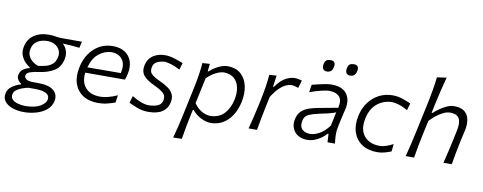

<svg xmlns="http://www.w3.org/2000/svg" viewBox="-87 -1114 4250 1688"><g transform="rotate(10 2038.0 -270.0)"><path d="M174 202Q120.5 202 74.8 186.5Q29 171 4.5 140.5Q-20 110 -10 64.5Q-4 36.5 16.2 16.8Q36.5 -3 62.2 -15.5Q88 -28 110 -33.5V-39.5Q103 -43 92.2 -52.8Q81.5 -62.5 74.8 -78.5Q68 -94.5 73 -117.5Q80 -147 103.2 -163.5Q126.5 -180 159.5 -188V-194.5Q142.5 -203.5 119.2 -226.2Q96 -249 81.5 -284Q67 -319 76.5 -365Q91 -435 144.5 -470.8Q198 -506.5 273.5 -506.5Q300.5 -506.5 319 -503.8Q337.5 -501 355.5 -498.5Q373.5 -496 398.5 -496H571.5L559 -439.5Q521 -444 483.8 -446.8Q446.5 -449.5 409 -451Q438.5 -423 447.5 -389.8Q456.5 -356.5 449.5 -320Q434.5 -246.5 381 -213.2Q327.5 -180 255.5 -170Q198 -162 168 -151.5Q138 -141 133.5 -120Q130 -100.5 147.8 -86Q165.5 -71.5 215 -71.5H252.5Q353 -71.5 395.2 -34.8Q437.5 2 425 60.5Q414.5 109 376.2 140.2Q338 171.5 284.2 186.8Q230.5 202 174 202ZM228 -220Q261 -223.5 294.8 -232Q328.5 -240.5 354 -262Q379.5 -283.5 388.5 -325Q396 -361 382 -389.2Q368 -417.5 339 -433.5Q310 -449.5 273.5 -449.5Q220.5 -449.5 183.2 -426.2Q146 -403 136.5 -353Q130 -319.5 142.2 -292.8Q154.5 -266 178 -247.5Q201.5 -229 228 -220ZM180 147Q267 145.5 311.8 118.2Q356.5 91 363.5 60.5Q368 39.5 359.2 22.5Q350.5 5.5 320.5 -5Q290.5 -15.5 231 -15.5H176Q153.5 -10.5 126 -1Q98.5 8.5 77 24Q55.5 39.5 50.5 62Q44 93.5 63.2 112Q82.5 130.5 115 138.8Q147.5 147 180 147Z M805 10Q723 10 668.5 -25.2Q614 -60.5 592.5 -123.8Q571 -187 589 -271.5Q604 -343 640.5 -395.5Q677 -448 729.8 -476.8Q782.5 -505.5 846 -505.5Q915 -505.5 957.8 -476.2Q1000.5 -447 1015.8 -397.2Q1031 -347.5 1017.5 -287Q1015 -274 1010.5 -259.5Q1006 -245 1002 -233.5H648Q637 -148 681.5 -98Q726 -48 814.5 -48Q844 -48 883.8 -58Q923.5 -68 965 -87.5L955.5 -21Q928.5 -11 888.2 -0.5Q848 10 805 10ZM845.5 -451Q784 -449 732.8 -408.2Q681.5 -367.5 658 -282.5L956.5 -284Q957.5 -289.5 958.5 -294Q973 -363 942.8 -406Q912.5 -449 845.5 -451Z M1252 10Q1197 10 1152 -8Q1107 -26 1076.5 -40L1095.5 -103Q1135.5 -77.5 1175.5 -62.5Q1215.5 -47.5 1248 -47.5Q1274 -48.5 1299 -53.5Q1324 -58.5 1342.5 -72Q1361 -85.5 1367 -113Q1375.5 -152 1351 -176Q1326.5 -200 1259 -231.5Q1195.5 -261 1166.5 -296.2Q1137.5 -331.5 1150.5 -391.5Q1162 -446.5 1206.8 -476.5Q1251.5 -506.5 1313 -506.5Q1353.5 -506.5 1399.2 -492Q1445 -477.5 1476 -464.5L1458 -403.5Q1412 -427.5 1375.5 -438.2Q1339 -449 1320 -449Q1303 -448 1280.8 -443.2Q1258.5 -438.5 1240.2 -424.8Q1222 -411 1215.5 -382Q1211 -360.5 1216.2 -343.2Q1221.5 -326 1242.5 -309.8Q1263.5 -293.5 1305.5 -274.5Q1350.5 -254.5 1382.5 -231.8Q1414.5 -209 1428.5 -178.2Q1442.5 -147.5 1433 -104Q1421.5 -50.5 1376.8 -20.2Q1332 10 1252 10Z M1508 194.5Q1523 139.5 1535.8 86.5Q1548.5 33.5 1561.5 -27L1613 -269.5Q1624.5 -324 1633.8 -381.2Q1643 -438.5 1647.5 -495.5L1713.5 -499.5L1706 -432.5H1714Q1733 -451 1759.5 -468Q1786 -485 1815.2 -495.8Q1844.5 -506.5 1871.5 -506.5Q1946 -506.5 1990.2 -466.8Q2034.5 -427 2048.8 -362.2Q2063 -297.5 2047.5 -222Q2025 -114.5 1962.5 -52Q1900 10.5 1809 10.5Q1766.5 10.5 1720 -13.8Q1673.5 -38 1643.5 -75.5H1636.5L1625.5 -25Q1613 33.5 1603.5 85Q1594 136.5 1585 192ZM1797 -49.5Q1876 -52 1921 -101.8Q1966 -151.5 1982 -228.5Q1994.5 -287.5 1984.5 -336.8Q1974.5 -386 1941 -415.8Q1907.5 -445.5 1849.5 -447Q1816 -446.5 1774.5 -424.8Q1733 -403 1698.5 -367.5L1649.5 -138.5Q1677 -96.5 1716.5 -73.2Q1756 -50 1797 -49.5Z M2147 0Q2161.5 -55.5 2173.8 -106.5Q2186 -157.5 2199.5 -219.5L2210 -269Q2221.5 -323.5 2230.8 -381Q2240 -438.5 2244.5 -495.5L2309 -499.5L2295 -398H2302Q2349.5 -464 2393 -485.2Q2436.5 -506.5 2468.5 -506.5Q2485.5 -506.5 2503.8 -503.2Q2522 -500 2535.5 -495.5L2515 -426.5Q2495 -434 2480.2 -437.2Q2465.5 -440.5 2452 -440.5Q2433.5 -440.5 2407.2 -429.8Q2381 -419 2349.2 -389.8Q2317.5 -360.5 2282 -304.5L2263.5 -217.5Q2251 -158 2241.2 -106.8Q2231.5 -55.5 2222 0Z M2670.5 10Q2621.5 10 2587.2 -11.8Q2553 -33.5 2538.8 -70.2Q2524.5 -107 2534.5 -152.5Q2545 -199 2572.5 -224.5Q2600 -250 2638 -262.8Q2676 -275.5 2717.5 -283L2892 -315.5Q2908.5 -385 2879 -416.8Q2849.5 -448.5 2786 -448.5Q2766 -448.5 2719.5 -437.5Q2673 -426.5 2616 -406L2626.5 -474Q2650.5 -480 2681.5 -487.5Q2712.5 -495 2743.8 -500.8Q2775 -506.5 2799.5 -506.5Q2894.5 -506.5 2934.5 -454Q2974.5 -401.5 2956.5 -317Q2951.5 -295 2945 -269Q2938.5 -243 2931.5 -210.5L2918 -146Q2911 -114 2911.8 -78Q2912.5 -42 2918 0H2851.5L2847.5 -74.5H2839.5Q2808.5 -39 2762.8 -14.5Q2717 10 2670.5 10ZM2689.5 -46Q2721 -46 2766.5 -69Q2812 -92 2855.5 -150.5L2881 -273Q2871.5 -268.5 2856.5 -263.5Q2841.5 -258.5 2812.5 -251.5Q2783.5 -244.5 2732.5 -234Q2683 -224 2646 -207.8Q2609 -191.5 2600.5 -149Q2590 -97 2616 -71.5Q2642 -46 2689.5 -46ZM2944 -612Q2920.5 -612 2910.2 -628.8Q2900 -645.5 2907.5 -677Q2912.5 -699.5 2926 -708Q2939.5 -716.5 2963 -716.5Q2986.5 -716.5 2996 -702.8Q3005.5 -689 3001 -665Q2995 -635 2980.8 -623.5Q2966.5 -612 2944 -612ZM2736 -612Q2713 -612 2702.5 -628.8Q2692 -645.5 2699.5 -677Q2705 -699.5 2718.5 -708Q2732 -716.5 2755 -716.5Q2778.5 -716.5 2788 -702.8Q2797.5 -689 2793 -665Q2787.5 -635 2773 -623.5Q2758.5 -612 2736 -612Z M3298 9.5Q3214.5 9.5 3159.2 -27Q3104 -63.5 3082.2 -127.8Q3060.5 -192 3078 -275Q3092 -343.5 3129.5 -395.5Q3167 -447.5 3222.5 -477Q3278 -506.5 3347 -506.5Q3391 -506.5 3435 -491.5Q3479 -476.5 3509 -462.5L3490.5 -400Q3449.5 -424 3410.8 -435.5Q3372 -447 3346.5 -447Q3271 -443.5 3216.5 -398.5Q3162 -353.5 3143 -266.5Q3121.5 -165 3167.5 -107.5Q3213.5 -50 3306 -48.5Q3334 -48.5 3367 -59.5Q3400 -70.5 3426.5 -86.5L3421 -20Q3401 -10.5 3366.2 -0.5Q3331.5 9.5 3298 9.5Z M3549.5 0Q3564 -55.5 3576.5 -107.2Q3589 -159 3601.5 -219L3660.5 -494Q3673.5 -556.5 3683.5 -615.2Q3693.5 -674 3699.5 -729.5L3784.5 -742Q3768 -681.5 3753.5 -620.5Q3739 -559.5 3724.5 -494L3708 -414H3715Q3736 -433.5 3765.8 -455Q3795.5 -476.5 3829 -491.5Q3862.5 -506.5 3894.5 -506.5Q3977 -506.5 4009.8 -455.5Q4042.5 -404.5 4024 -313.5Q4020 -293 4014.2 -270.8Q4008.5 -248.5 4002.5 -219.5Q3989.5 -158 3979.8 -106.8Q3970 -55.5 3961 0H3886.5Q3900.5 -55.5 3912.5 -106.8Q3924.5 -158 3937 -217L3954.5 -299.5Q3969.5 -370 3950.5 -407.2Q3931.5 -444.5 3868.5 -444.5Q3841.5 -444.5 3810.2 -429.8Q3779 -415 3748.2 -391Q3717.5 -367 3692 -339.5L3665.5 -216.5Q3653 -158 3643.2 -106.8Q3633.5 -55.5 3624.5 0Z"/></g></svg>

Font: Commissioner Flair Light
Style: Italic
Weight: 300
Italic angle: -12°
Designer: Kostas Bartsokas
Foundry: Kostas Bartsokas
Version: Version 1.000; ttfautohint (v1.8.3)